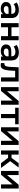

<svg xmlns="http://www.w3.org/2000/svg" viewBox="2590 -3170 590 5811"><g transform="rotate(90 2885.5 -265.0)"><path d="M408 0V-64Q360 7 240 7Q148 7 94.5 -38Q41 -83 41 -153Q41 -198 62.5 -234Q84 -270 133 -291Q182 -312 263 -312H401V-320Q401 -375 368 -405.5Q335 -436 268 -436Q223 -436 179.5 -422Q136 -408 106 -383L57 -474Q100 -507 159.5 -523.5Q219 -540 283 -540Q399 -540 462.5 -484.5Q526 -429 526 -313V0ZM401 -167V-229H272Q208 -229 186 -208Q164 -187 164 -158Q164 -124 191 -104Q218 -84 266 -84Q312 -84 348.5 -105Q385 -126 401 -167Z M681 0V-534H806V-317H1075V-534H1200V0H1075V-211H806V0Z M1692 0V-64Q1644 7 1524 7Q1432 7 1378.5 -38Q1325 -83 1325 -153Q1325 -198 1346.5 -234Q1368 -270 1417 -291Q1466 -312 1547 -312H1685V-320Q1685 -375 1652 -405.5Q1619 -436 1552 -436Q1507 -436 1463.5 -422Q1420 -408 1390 -383L1341 -474Q1384 -507 1443.5 -523.5Q1503 -540 1567 -540Q1683 -540 1746.5 -484.5Q1810 -429 1810 -313V0ZM1685 -167V-229H1556Q1492 -229 1470 -208Q1448 -187 1448 -158Q1448 -124 1475 -104Q1502 -84 1550 -84Q1596 -84 1632.5 -105Q1669 -126 1685 -167Z M1956 10Q1941 10 1923.5 7Q1906 4 1887 -1L1893 -106Q1907 -103 1917 -103Q1948 -103 1965 -122Q1982 -141 1990.5 -173.5Q1999 -206 2002.5 -246Q2006 -286 2008 -328L2017 -534H2449V0H2324V-428H2124L2119 -322Q2114 -227 2100 -152Q2086 -77 2052.5 -33.5Q2019 10 1956 10Z M2617 0V-534H2742V-182L3037 -534H3151V0H3026V-352L2732 0Z M3430 0V-428H3242V-534H3742V-428H3555V0Z M3833 0V-534H3958V-182L4253 -534H4367V0H4242V-352L3948 0Z M4918 0 4757 -214H4660V0H4535V-534H4660V-318H4759L4918 -534H5052L4858 -278L5065 0Z M5153 0V-534H5278V-182L5573 -534H5687V0H5562V-352L5268 0Z"/></g></svg>

Font: Montserrat SemiBold
Style: Regular
Weight: 600
Designer: Julieta Ulanovsky
Foundry: Julieta Ulanovsky
Version: Version 9.000; ttfautohint (v1.8.4.7-5d5b)